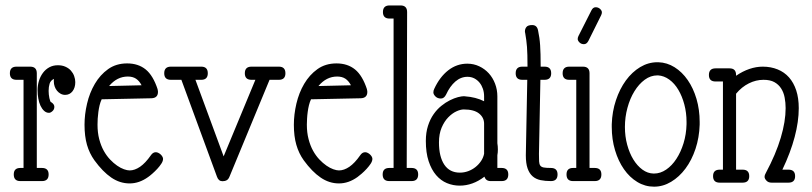

<svg xmlns="http://www.w3.org/2000/svg" viewBox="-20 -681 3048 721"><path d="M42 -381.3H68.4V-50.3H56.2C39.9 -50.3 31.7 -42.2 31.7 -25.9C31.7 -9.3 39.9 -1 56.2 -1H137.7C154.3 -1 162.6 -9.3 162.6 -25.9C162.6 -42.2 154.3 -50.3 137.7 -50.3H118.2V-405.8C118.2 -422.4 109.9 -430.7 93.3 -430.7H42C25.4 -430.7 17.1 -422.4 17.1 -405.8C17.1 -389.5 25.4 -381.3 42 -381.3ZM172.9 -296.9C171.2 -296.9 169.8 -298.3 168.7 -301.3C167.6 -304.2 166.5 -307.9 165.5 -312.3C164.6 -316.7 163.8 -321.4 163.3 -326.4C162.8 -331.5 162.6 -335.9 162.6 -339.8C162.6 -349.6 163.8 -358.6 166.3 -366.7C168.7 -374.8 174.2 -380.9 182.6 -384.8C182.3 -383.1 182.1 -381.5 182.1 -379.9V-375C182.1 -368.5 183.2 -362.2 185.3 -356.2C187.4 -350.2 190.3 -344.9 194.1 -340.3C197.8 -335.8 202.3 -332 207.5 -329.1C212.7 -326.2 218.4 -324.7 224.6 -324.7C236 -324.7 245.2 -329.2 252.2 -338.1C259.2 -347.1 262.7 -358.6 262.7 -372.6C262.7 -380 261.3 -387.6 258.5 -395.3C255.8 -402.9 251.7 -409.7 246.3 -415.8C241 -421.8 234.1 -426.7 225.8 -430.4C217.5 -434.2 208 -436 197.3 -436C185.2 -436 174.5 -433.4 165 -428.2C155.6 -423 147.6 -416 141.1 -407.2C134.6 -398.4 129.6 -388.4 126.2 -377.2C122.8 -366 121.1 -354.3 121.1 -342.3C121.1 -331.9 122 -321.5 123.8 -311.3C125.6 -301 128.3 -291.9 132.1 -283.9C135.8 -276 140.4 -269.5 145.8 -264.6C151.1 -259.8 157.2 -257.3 164.1 -257.3C168 -257.3 172.3 -259.4 177 -263.7C181.7 -267.9 184.1 -273.3 184.1 -279.8C184.1 -286.3 180.3 -292 172.9 -296.9Z M389.6 -357.9C409.5 -381.7 432.9 -393.6 460 -393.6C472.3 -393.6 482.6 -390.9 490.7 -385.5C498.9 -380.1 505.9 -371.9 511.7 -360.8ZM548.8 -312C565.1 -312.7 573.2 -320.6 573.2 -335.9C573.2 -338.9 572.8 -341.8 571.8 -344.7H572.3C560.9 -379.9 545.8 -405 527.1 -420.2C508.4 -435.3 485.2 -442.9 457.5 -442.9C429.9 -442.9 406 -435.7 386 -421.4C366 -407.1 349.4 -388.7 336.2 -366.2C323 -343.8 313.2 -318.9 306.9 -291.7C300.5 -264.6 297.4 -238.1 297.4 -212.4C297.4 -183.8 300.5 -158.7 306.6 -137.2C312.8 -115.7 322.1 -96.4 334.5 -79.1C355.3 -50.5 376.5 -28.8 397.9 -14.2C419.4 0.5 442.4 7.8 466.8 7.8C490.9 7.8 514 -0.2 536.1 -16.1C540.4 -19 545.7 -23.3 552 -28.8C558.3 -34.3 564.5 -40.4 570.6 -46.9C576.6 -53.4 581.7 -59.9 585.9 -66.4C590.2 -72.9 592.3 -78.9 592.3 -84.5C592.3 -87.1 591.5 -89.8 589.8 -92.8C588.2 -95.7 586.1 -98.4 583.5 -100.8C580.9 -103.3 578 -105.3 574.7 -106.9C571.5 -108.6 568.2 -109.4 564.9 -109.4C557.8 -109.4 551.6 -105.5 546.4 -97.7C532.7 -78.1 519.2 -63.8 505.9 -54.7C492.5 -45.6 479.5 -41 466.8 -41C460.9 -41 453.9 -42.5 445.6 -45.4C437.3 -48.3 428.6 -52.9 419.7 -59.1C410.7 -65.3 401.9 -73 393.1 -82.3C384.3 -91.6 376.4 -102.5 369.4 -115.2C362.4 -127.9 356.8 -142.4 352.5 -158.7C348.3 -175 346.2 -193 346.2 -212.9C346.2 -219.7 346.4 -227.3 346.9 -235.6C347.4 -243.9 348.2 -252.3 349.4 -260.7C350.5 -269.2 352.1 -277.5 354 -285.6C356 -293.8 358.6 -301.3 361.8 -308.1Z M621.6 -381.3H661.1L794.9 -17.1C798.8 -6 805.7 -0.5 815.4 -0.5C821.6 -0.5 826.9 -1.7 831.3 -4.2C835.7 -6.6 839.2 -11.1 841.8 -17.6L992.2 -381.3H1027.3C1043.6 -381.3 1051.8 -389.5 1051.8 -405.8C1051.8 -422.4 1043.6 -430.7 1027.3 -430.7H924.3C907.7 -430.7 899.4 -422.4 899.4 -405.8C899.4 -389.5 907.7 -381.3 924.3 -381.3H939L819.8 -93.8L713.9 -381.3H735.8C752.1 -381.3 760.3 -389.5 760.3 -405.8C760.3 -422.4 752.1 -430.7 735.8 -430.7H621.6C605 -430.7 596.7 -422.4 596.7 -405.8C596.7 -389.5 605 -381.3 621.6 -381.3Z M1175.8 -357.9C1195.6 -381.7 1219.1 -393.6 1246.1 -393.6C1258.5 -393.6 1268.7 -390.9 1276.9 -385.5C1285 -380.1 1292 -371.9 1297.9 -360.8ZM1335 -312C1351.2 -312.7 1359.4 -320.6 1359.4 -335.9C1359.4 -338.9 1358.9 -341.8 1357.9 -344.7H1358.4C1347 -379.9 1331.9 -405 1313.2 -420.2C1294.5 -435.3 1271.3 -442.9 1243.7 -442.9C1216 -442.9 1192.1 -435.7 1172.1 -421.4C1152.1 -407.1 1135.5 -388.7 1122.3 -366.2C1109.1 -343.8 1099.4 -318.9 1093 -291.7C1086.7 -264.6 1083.5 -238.1 1083.5 -212.4C1083.5 -183.8 1086.6 -158.7 1092.8 -137.2C1099 -115.7 1108.2 -96.4 1120.6 -79.1C1141.4 -50.5 1162.6 -28.8 1184.1 -14.2C1205.6 0.5 1228.5 7.8 1252.9 7.8C1277 7.8 1300.1 -0.2 1322.3 -16.1C1326.5 -19 1331.8 -23.3 1338.1 -28.8C1344.5 -34.3 1350.7 -40.4 1356.7 -46.9C1362.7 -53.4 1367.8 -59.9 1372.1 -66.4C1376.3 -72.9 1378.4 -78.9 1378.4 -84.5C1378.4 -87.1 1377.6 -89.8 1376 -92.8C1374.3 -95.7 1372.2 -98.4 1369.6 -100.8C1367 -103.3 1364.1 -105.3 1360.8 -106.9C1357.6 -108.6 1354.3 -109.4 1351.1 -109.4C1343.9 -109.4 1337.7 -105.5 1332.5 -97.7C1318.8 -78.1 1305.3 -63.8 1292 -54.7C1278.6 -45.6 1265.6 -41 1252.9 -41C1247.1 -41 1240 -42.5 1231.7 -45.4C1223.4 -48.3 1214.8 -52.9 1205.8 -59.1C1196.9 -65.3 1188 -73 1179.2 -82.3C1170.4 -91.6 1162.5 -102.5 1155.5 -115.2C1148.5 -127.9 1142.9 -142.4 1138.7 -158.7C1134.4 -175 1132.3 -193 1132.3 -212.9C1132.3 -219.7 1132.6 -227.3 1133.1 -235.6C1133.5 -243.9 1134.4 -252.3 1135.5 -260.7C1136.6 -269.2 1138.2 -277.5 1140.1 -285.6C1142.1 -293.8 1144.7 -301.3 1147.9 -308.1Z M1442.9 -611.3H1458V-50.3H1441.9C1425.3 -50.3 1417 -42.2 1417 -25.9C1417 -9.3 1425.3 -1 1441.9 -1H1525.4C1542 -1 1550.3 -9.3 1550.3 -25.9C1550.3 -42.2 1542 -50.3 1525.4 -50.3H1507.3L1508.8 -635.7C1508.8 -652.3 1500.5 -660.6 1483.9 -660.6H1442.9C1426.3 -660.6 1418 -652.3 1418 -635.7C1418 -619.5 1426.3 -611.3 1442.9 -611.3Z M1797.9 -216.3V-103.5C1795.9 -93.8 1792.1 -84.6 1786.4 -76.2C1780.7 -67.7 1773.8 -60.2 1765.6 -53.7C1757.5 -47.2 1748.4 -42.1 1738.3 -38.3C1728.2 -34.6 1717.8 -32.7 1707 -32.7C1681.3 -32.7 1661.8 -42.7 1648.4 -62.7C1635.1 -82.8 1628.4 -110.5 1628.4 -146C1628.4 -167.5 1631.8 -186 1638.4 -201.7C1645.1 -217.3 1653.3 -230.1 1663.1 -240.2C1672.9 -250.3 1683 -257.8 1693.6 -262.7C1704.2 -267.6 1713.4 -270 1721.2 -270C1746.9 -270 1766.1 -265 1778.8 -254.9C1791.5 -244.8 1797.9 -231.9 1797.9 -216.3ZM1726.1 -319.3H1725.1C1724.8 -319.3 1724.4 -319.4 1724.1 -319.6C1723.8 -319.7 1723.5 -319.8 1723.1 -319.8C1717 -319.8 1709.1 -318.6 1699.7 -316.2C1690.3 -313.7 1680.2 -309.8 1669.4 -304.4C1658.7 -299.1 1647.9 -292.1 1637.2 -283.4C1626.5 -274.8 1616.8 -264.3 1608.2 -252C1599.5 -239.6 1592.5 -225.1 1587.2 -208.5C1581.8 -191.9 1579.1 -173 1579.1 -151.9C1579.1 -122.2 1582.6 -96.8 1589.6 -75.7C1596.6 -54.5 1606 -37.1 1617.7 -23.4C1629.4 -9.8 1642.9 0.2 1658.2 6.6C1673.5 12.9 1689.5 16.1 1706.1 16.1C1738.9 16.1 1770 4.9 1799.3 -17.6C1802.6 -6.5 1810.4 -1 1822.8 -1H1863.8C1880.4 -1 1888.7 -9.3 1888.7 -25.9C1888.7 -42.2 1880.4 -50.3 1863.8 -50.3H1847.7V-98.1C1849 -104.7 1849.6 -111.8 1849.6 -119.6C1849.6 -127.8 1849 -135.6 1847.7 -143.1V-319.3C1847.7 -335.9 1844.8 -351.7 1839.1 -366.7C1833.4 -381.7 1825.5 -394.7 1815.4 -405.8C1805.3 -416.8 1793.4 -425.6 1779.5 -432.1C1765.7 -438.6 1750.8 -441.9 1734.9 -441.9C1708.5 -441.9 1684.7 -433.6 1663.3 -417C1642 -400.4 1624.5 -377.3 1610.8 -347.7C1608.6 -343.4 1607.4 -338.9 1607.4 -334C1607.4 -329.1 1610 -324.1 1615.2 -318.8C1620.4 -313.6 1627.3 -311 1635.7 -311C1643.9 -311 1650.4 -316.1 1655.3 -326.2C1664.7 -346.7 1676.3 -362.9 1689.9 -374.8C1703.6 -386.6 1718.8 -392.6 1735.4 -392.6C1745.1 -392.6 1753.8 -390.5 1761.5 -386.5C1769.1 -382.4 1775.6 -377 1781 -370.4C1786.4 -363.7 1790.5 -356 1793.5 -347.2C1796.4 -338.4 1797.9 -329.1 1797.9 -319.3V-300.8C1777.3 -311.2 1753.4 -317.4 1726.1 -319.3Z M1952.1 -557.6C1953.8 -547.5 1955.2 -538.4 1956.3 -530.3C1957.4 -522.1 1958.3 -513.5 1959 -504.4C1959.6 -495.3 1960.1 -484.9 1960.4 -473.4C1960.8 -461.8 1960.9 -447.6 1960.9 -430.7H1941.4C1924.8 -430.7 1916.5 -422.4 1916.5 -405.8C1916.5 -389.5 1924.8 -381.3 1941.4 -381.3H1960L1954.6 -97.7C1954.6 -77.5 1956.8 -61.1 1961.2 -48.6C1965.6 -36.1 1971.8 -26.2 1980 -19C1988.1 -11.9 1998 -7.1 2009.8 -4.6C2021.5 -2.2 2034.5 -1 2048.8 -1C2065.4 -1 2073.7 -9.3 2073.7 -25.9C2073.7 -42.2 2065.4 -50.3 2048.8 -50.3C2037.1 -50.3 2028.2 -50.9 2022 -52C2015.8 -53.1 2011.4 -55.6 2008.8 -59.3C2006.2 -63.1 2004.7 -68.4 2004.4 -75.2C2004.1 -82 2003.9 -91.3 2003.9 -103L2009.3 -381.3H2024.9C2041.5 -381.3 2049.8 -389.5 2049.8 -405.8C2049.8 -422.4 2041.5 -430.7 2024.9 -430.7H2010.3C2010.3 -448.6 2010.1 -463.9 2009.8 -476.6C2009.4 -489.3 2009 -500.7 2008.3 -510.7C2007.6 -520.8 2006.7 -530.3 2005.4 -539.1C2004.1 -547.9 2002.4 -557.1 2000.5 -566.9C1997.9 -580.2 1990.6 -586.9 1978.5 -586.9C1968.1 -586.9 1960.9 -584.6 1957 -579.8C1953.1 -575.1 1951.2 -569.5 1951.2 -563C1951.2 -560.7 1951.5 -558.9 1952.1 -557.6Z M2200.7 -641.6 2152.3 -545.9C2150.4 -542 2149.4 -538.2 2149.4 -534.7C2149.4 -530.4 2151.6 -526.1 2156 -521.7C2160.4 -517.3 2166 -515.1 2172.9 -515.1C2179.7 -515.1 2185.2 -519.2 2189.5 -527.3L2237.3 -623.5C2239.3 -627.4 2240.2 -631.2 2240.2 -634.8C2240.2 -639 2238 -643.2 2233.4 -647.5C2228.8 -651.7 2223.3 -653.8 2216.8 -653.8C2210 -653.8 2204.6 -649.7 2200.7 -641.6ZM2117.7 -381.3H2144V-50.3H2131.8C2115.6 -50.3 2107.4 -42.2 2107.4 -25.9C2107.4 -9.3 2115.6 -1 2131.8 -1H2213.4C2230 -1 2238.3 -9.3 2238.3 -25.9C2238.3 -42.2 2230 -50.3 2213.4 -50.3H2193.8V-405.8C2193.8 -422.4 2185.5 -430.7 2168.9 -430.7H2117.7C2101.1 -430.7 2092.8 -422.4 2092.8 -405.8C2092.8 -389.5 2101.1 -381.3 2117.7 -381.3Z M2448.7 -447.3C2425.9 -447.3 2404.4 -441.2 2384 -429C2363.7 -416.7 2345.8 -400.1 2330.3 -378.9C2314.9 -357.7 2302.4 -333 2293 -304.7C2283.5 -276.4 2278.3 -246.3 2277.3 -214.4V-204.1C2277.3 -173.2 2281.4 -144.1 2289.6 -116.9C2297.7 -89.8 2308.8 -66 2323 -45.7C2337.2 -25.3 2353.9 -9.3 2373.3 2.4C2392.7 14.2 2413.6 20 2436 20C2458.5 20 2479.9 13.9 2500.2 1.7C2520.6 -10.5 2538.6 -27.1 2554.2 -48.1C2569.8 -69.1 2582.4 -93.8 2591.8 -122.1C2601.2 -150.4 2606.4 -180.7 2607.4 -212.9V-223.1C2607.4 -253.7 2603.4 -282.6 2595.5 -309.6C2587.5 -336.6 2576.5 -360.2 2562.5 -380.4C2548.5 -400.6 2532.1 -416.6 2513.2 -428.5C2494.3 -440.3 2474 -446.6 2452.1 -447.3ZM2451.2 -397.9C2466.1 -397 2480.2 -391.7 2493.4 -382.1C2506.6 -372.5 2517.9 -359.7 2527.3 -343.8C2536.8 -327.8 2544.3 -309.5 2549.8 -288.8C2555.3 -268.1 2558.1 -246.3 2558.1 -223.1V-214.4C2557.5 -189.3 2553.7 -165.6 2546.9 -143.3C2540 -121 2531.1 -101.4 2520 -84.5C2509 -67.5 2496.2 -54.1 2481.7 -44.2C2467.2 -34.3 2452 -29.3 2436 -29.3H2434.1C2419.4 -29.6 2405.6 -34.5 2392.6 -43.9C2379.6 -53.4 2368.2 -66.1 2358.4 -82C2348.6 -98 2340.9 -116.5 2335.2 -137.5C2329.5 -158.4 2326.7 -180.7 2326.7 -204.1C2326.7 -228.8 2329.8 -252.8 2336.2 -276.1C2342.5 -299.4 2351.2 -320.1 2362.3 -338.1C2373.4 -356.2 2386.3 -370.7 2401.1 -381.6C2415.9 -392.5 2431.8 -397.9 2448.7 -397.9Z M2667 -375H2694.8V-43.9H2682.6C2666 -43.9 2657.7 -35.8 2657.7 -19.5C2657.7 -3.3 2666 4.9 2682.6 4.9H2768.6C2785.2 4.9 2793.5 -3.3 2793.5 -19.5C2793.5 -35.8 2785.2 -43.9 2768.6 -43.9H2744.1V-329.1C2758.1 -346 2774.1 -359 2792 -367.9C2809.9 -376.9 2828.3 -381.3 2847.2 -381.3C2863.8 -381.3 2877.4 -378.4 2887.9 -372.6C2898.5 -366.7 2907 -358.8 2913.3 -348.9C2919.7 -338.9 2924.1 -327.6 2926.5 -314.7C2929 -301.8 2930.2 -288.6 2930.2 -274.9C2930.2 -241.7 2924.1 -204.6 2911.9 -163.6C2899.7 -122.6 2880.9 -78.3 2855.5 -30.8C2852.5 -25.9 2851.1 -21.3 2851.1 -17.1C2851.1 -12.5 2853.4 -7.7 2858.2 -2.7C2862.9 2.4 2869.3 4.9 2877.4 4.9H2940.9C2957.5 4.9 2965.8 -3.3 2965.8 -19.5C2965.8 -35.8 2957.5 -43.9 2940.9 -43.9H2918C2938.5 -86.9 2953.9 -127.8 2964.1 -166.5C2974.4 -205.2 2979.5 -241.4 2979.5 -274.9C2979.5 -300 2976.3 -322.2 2970 -341.6C2963.6 -360.9 2954.6 -377.2 2942.9 -390.4C2931.2 -403.6 2916.9 -413.6 2900.1 -420.4C2883.4 -427.2 2864.7 -430.7 2844.2 -430.7C2827.6 -430.7 2811 -427.8 2794.2 -422.1C2777.4 -416.4 2760.7 -407.9 2744.1 -396.5V-399.4C2744.1 -416 2736 -424.3 2719.7 -424.3H2667C2650.4 -424.3 2642.1 -416 2642.1 -399.4C2642.1 -383.1 2650.4 -375 2667 -375Z"/></svg>

Font: Nathan
Style: Regular
Weight: 400
Designer: Peter Wiegel
Foundry: Peter Wiegel
Version: Version 1.001 2009